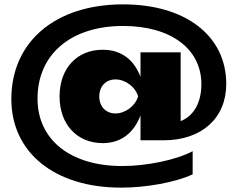

<svg xmlns="http://www.w3.org/2000/svg" viewBox="-20 -770 1086 880"><path d="M1017 -385C1017 -606 831 -750 544 -750C233 -750 32 -578 32 -316C32 -71 230 90 535 90C650 90 784 66 863 29V-77C788 -37 653 -9 540 -9C303 -9 152 -129 152 -318C152 -521 305 -651 544 -651C762 -651 903 -547 903 -384C903 -300 868 -238 808 -215V-530H624V-418C595 -494 538 -542 451 -542C332 -542 253 -456 253 -328C253 -200 333 -114 451 -114C536 -114 594 -162 624 -241V-127H730C905 -127 1017 -229 1017 -385ZM435 -328C435 -375 466 -406 509 -406C554 -406 600 -373 613 -328C600 -284 554 -250 509 -250C466 -250 435 -281 435 -328Z"/></svg>

Font: Bounded
Style: Bold
Weight: 700
Designer: Vlad Churkin
Version: Version 3.0